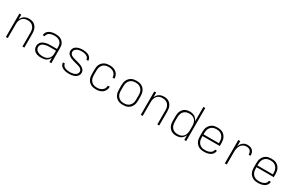

<svg xmlns="http://www.w3.org/2000/svg" viewBox="189 -2213 5622 3698"><g transform="rotate(30 3000.0 -363.5)"><path d="M95 0V-520H137V-415Q148 -441 165 -463.5Q182 -486 206 -501Q230 -516 257.5 -522Q285 -528 313 -528Q340 -528 367.5 -522Q395 -516 418.5 -501.5Q442 -487 459 -465Q476 -443 486.5 -417.5Q497 -392 501 -365Q505 -338 505 -310V0H463V-310Q463 -333 459.5 -356Q456 -379 447 -400Q438 -421 423 -439Q408 -457 388 -468.5Q368 -480 345.5 -485Q323 -490 300 -490Q277 -490 254.5 -485Q232 -480 212 -468.5Q192 -457 177 -439Q162 -421 153 -400Q144 -379 140.5 -356Q137 -333 137 -310V0Z M882 8Q859 8 836 5.5Q813 3 791 -4Q769 -11 749.5 -23.5Q730 -36 715.5 -53.5Q701 -71 694 -93.5Q687 -116 687 -139Q687 -165 696.5 -190.5Q706 -216 724.5 -234Q743 -252 767 -263.5Q791 -275 816.5 -281.5Q842 -288 868 -290Q894 -292 920 -292H1063V-340Q1063 -361 1058.5 -382Q1054 -403 1043.5 -421Q1033 -439 1016.5 -453Q1000 -467 980.5 -475Q961 -483 940 -486.5Q919 -490 898 -490Q880 -490 862 -488Q844 -486 827 -481.5Q810 -477 793.5 -469Q777 -461 764 -448.5Q751 -436 743.5 -419.5Q736 -403 735 -385H693Q693 -408 702 -430Q711 -452 726.5 -469.5Q742 -487 763 -498.5Q784 -510 806 -516.5Q828 -523 851.5 -525.5Q875 -528 898 -528Q925 -528 951.5 -524Q978 -520 1002 -509.5Q1026 -499 1046.5 -481.5Q1067 -464 1080.5 -441.5Q1094 -419 1099.5 -392.5Q1105 -366 1105 -340V0H1063V-95Q1052 -70 1033 -49Q1014 -28 989.5 -15Q965 -2 937.5 3Q910 8 882 8ZM895 -30Q917 -30 939 -33.5Q961 -37 980.5 -46.5Q1000 -56 1016.5 -70.5Q1033 -85 1043.5 -104.5Q1054 -124 1058.5 -145.5Q1063 -167 1063 -189V-254H921Q900 -254 879.5 -252.5Q859 -251 839 -246.5Q819 -242 799.5 -234.5Q780 -227 763.5 -214.5Q747 -202 738 -183Q729 -164 729 -143Q729 -125 736 -107Q743 -89 756 -75.5Q769 -62 786 -53Q803 -44 821 -39Q839 -34 857.5 -32Q876 -30 895 -30Z M1499 8Q1476 8 1453.5 6Q1431 4 1409 -1.5Q1387 -7 1366.5 -17Q1346 -27 1329 -42Q1312 -57 1302.5 -78.5Q1293 -100 1293 -122V-125H1335V-124Q1335 -106 1344 -90.5Q1353 -75 1366.5 -64Q1380 -53 1396.5 -46.5Q1413 -40 1430 -36.5Q1447 -33 1464.5 -31.5Q1482 -30 1499 -30Q1517 -30 1534.5 -31.5Q1552 -33 1569.5 -37.5Q1587 -42 1603.5 -49Q1620 -56 1633 -68Q1646 -80 1654.5 -96.5Q1663 -113 1663 -131Q1663 -151 1652 -168Q1641 -185 1624 -196.5Q1607 -208 1588 -214Q1569 -220 1550 -225.5Q1531 -231 1511.5 -236Q1492 -241 1472.5 -246.5Q1453 -252 1434 -258Q1415 -264 1397 -272Q1379 -280 1362 -291Q1345 -302 1331.5 -317Q1318 -332 1310.5 -350.5Q1303 -369 1303 -389Q1303 -412 1311.5 -433.5Q1320 -455 1335 -471.5Q1350 -488 1370 -499Q1390 -510 1411.5 -516.5Q1433 -523 1456 -525.5Q1479 -528 1501 -528Q1523 -528 1545 -526Q1567 -524 1588.5 -518.5Q1610 -513 1630 -503Q1650 -493 1665.5 -477.5Q1681 -462 1690 -441Q1699 -420 1699 -398V-395H1657V-397Q1657 -413 1649 -428.5Q1641 -444 1628 -455Q1615 -466 1599.5 -472.5Q1584 -479 1567.5 -483Q1551 -487 1534.5 -488.5Q1518 -490 1501 -490Q1484 -490 1467 -488.5Q1450 -487 1433 -482.5Q1416 -478 1400.5 -470.5Q1385 -463 1372.5 -451Q1360 -439 1352.5 -423Q1345 -407 1345 -390Q1345 -370 1356 -352.5Q1367 -335 1383.5 -324Q1400 -313 1419.5 -306.5Q1439 -300 1458 -294.5Q1477 -289 1496.5 -284Q1516 -279 1535 -273.5Q1554 -268 1573 -262Q1592 -256 1610.5 -248Q1629 -240 1646 -229.5Q1663 -219 1676.5 -204Q1690 -189 1697.5 -170Q1705 -151 1705 -131Q1705 -108 1696 -86Q1687 -64 1670.5 -47.5Q1654 -31 1633.5 -20Q1613 -9 1590.5 -3Q1568 3 1545 5.5Q1522 8 1499 8Z M2097 8Q2069 8 2040.5 2.5Q2012 -3 1986.5 -16.5Q1961 -30 1941 -51Q1921 -72 1908.5 -98Q1896 -124 1891.5 -152.5Q1887 -181 1887 -210V-310Q1887 -339 1891.5 -367.5Q1896 -396 1908.5 -422Q1921 -448 1941 -469Q1961 -490 1986.5 -503.5Q2012 -517 2040.5 -522.5Q2069 -528 2097 -528Q2123 -528 2149 -524.5Q2175 -521 2199 -511.5Q2223 -502 2243.5 -486Q2264 -470 2278.5 -448.5Q2293 -427 2300 -402Q2307 -377 2307 -351V-350H2265V-351Q2265 -371 2259 -391Q2253 -411 2241.5 -427.5Q2230 -444 2213.5 -456.5Q2197 -469 2178 -476.5Q2159 -484 2138.5 -487Q2118 -490 2097 -490Q2074 -490 2051 -485Q2028 -480 2007.5 -469Q1987 -458 1971.5 -440Q1956 -422 1946.5 -401Q1937 -380 1933 -356.5Q1929 -333 1929 -310V-210Q1929 -187 1933 -163.5Q1937 -140 1946.5 -119Q1956 -98 1971.5 -80Q1987 -62 2007.5 -51Q2028 -40 2051 -35Q2074 -30 2097 -30Q2118 -30 2138.5 -33Q2159 -36 2178 -43.5Q2197 -51 2213.5 -63.5Q2230 -76 2241.5 -92.5Q2253 -109 2259 -129Q2265 -149 2265 -169V-170H2307V-169Q2307 -143 2300 -118Q2293 -93 2278.5 -71.5Q2264 -50 2243.5 -34Q2223 -18 2199 -8.5Q2175 1 2149 4.5Q2123 8 2097 8Z M2700 8Q2671 8 2642.5 3Q2614 -2 2588 -15.5Q2562 -29 2542 -50.5Q2522 -72 2509.5 -98Q2497 -124 2492 -152.5Q2487 -181 2487 -210V-310Q2487 -339 2492 -367.5Q2497 -396 2509.5 -422Q2522 -448 2542 -469.5Q2562 -491 2588 -504.5Q2614 -518 2642.5 -523Q2671 -528 2700 -528Q2729 -528 2757.5 -523Q2786 -518 2812 -504.5Q2838 -491 2858 -469.5Q2878 -448 2890.5 -422Q2903 -396 2908 -367.5Q2913 -339 2913 -310V-210Q2913 -181 2908 -152.5Q2903 -124 2890.5 -98Q2878 -72 2858 -50.5Q2838 -29 2812 -15.5Q2786 -2 2757.5 3Q2729 8 2700 8ZM2700 -30Q2723 -30 2746.5 -34.5Q2770 -39 2790.5 -50.5Q2811 -62 2827 -79.5Q2843 -97 2853 -118.5Q2863 -140 2867 -163.5Q2871 -187 2871 -210V-310Q2871 -333 2867 -356.5Q2863 -380 2853 -401.5Q2843 -423 2827 -440.5Q2811 -458 2790.5 -469.5Q2770 -481 2746.5 -485.5Q2723 -490 2700 -490Q2677 -490 2653.5 -485.5Q2630 -481 2609.5 -469.5Q2589 -458 2573 -440.5Q2557 -423 2547 -401.5Q2537 -380 2533 -356.5Q2529 -333 2529 -310V-210Q2529 -187 2533 -163.5Q2537 -140 2547 -118.5Q2557 -97 2573 -79.5Q2589 -62 2609.5 -50.5Q2630 -39 2653.5 -34.5Q2677 -30 2700 -30Z M3095 0V-520H3137V-415Q3148 -441 3165 -463.5Q3182 -486 3206 -501Q3230 -516 3257.5 -522Q3285 -528 3313 -528Q3340 -528 3367.5 -522Q3395 -516 3418.5 -501.5Q3442 -487 3459 -465Q3476 -443 3486.5 -417.5Q3497 -392 3501 -365Q3505 -338 3505 -310V0H3463V-310Q3463 -333 3459.5 -356Q3456 -379 3447 -400Q3438 -421 3423 -439Q3408 -457 3388 -468.5Q3368 -480 3345.5 -485Q3323 -490 3300 -490Q3277 -490 3254.5 -485Q3232 -480 3212 -468.5Q3192 -457 3177 -439Q3162 -421 3153 -400Q3144 -379 3140.5 -356Q3137 -333 3137 -310V0Z M3883 8Q3855 8 3827.5 2Q3800 -4 3776.5 -18Q3753 -32 3735 -54Q3717 -76 3706 -101.5Q3695 -127 3691 -154.5Q3687 -182 3687 -210V-310Q3687 -338 3691 -365.5Q3695 -393 3706 -418.5Q3717 -444 3735 -466Q3753 -488 3776.5 -502Q3800 -516 3827.5 -522Q3855 -528 3883 -528Q3912 -528 3940 -522Q3968 -516 3992 -501Q4016 -486 4034 -463Q4052 -440 4063 -414V-735H4105V0H4063V-106Q4052 -80 4034 -57Q4016 -34 3992 -19Q3968 -4 3940 2Q3912 8 3883 8ZM3896 -30Q3919 -30 3942 -35Q3965 -40 3985.5 -51.5Q4006 -63 4021.5 -80.5Q4037 -98 4046 -119.5Q4055 -141 4059 -164Q4063 -187 4063 -210V-310Q4063 -333 4059 -356Q4055 -379 4046 -400.5Q4037 -422 4021.5 -439.5Q4006 -457 3985.5 -468.5Q3965 -480 3942 -485Q3919 -490 3896 -490Q3873 -490 3850 -485Q3827 -480 3806.5 -468.5Q3786 -457 3770.5 -439.5Q3755 -422 3746 -400.5Q3737 -379 3733 -356Q3729 -333 3729 -310V-210Q3729 -187 3733 -164Q3737 -141 3746 -119.5Q3755 -98 3770.5 -80.5Q3786 -63 3806.5 -51.5Q3827 -40 3850 -35Q3873 -30 3896 -30Z M4501 8Q4472 8 4443 3Q4414 -2 4388.5 -15.5Q4363 -29 4342.5 -50Q4322 -71 4309.5 -97.5Q4297 -124 4292 -152.5Q4287 -181 4287 -210V-310Q4287 -339 4292 -367.5Q4297 -396 4309.5 -422Q4322 -448 4342 -469.5Q4362 -491 4388 -504.5Q4414 -518 4442.5 -523Q4471 -528 4500 -528Q4529 -528 4557.5 -523Q4586 -518 4612 -504.5Q4638 -491 4658 -469.5Q4678 -448 4690.5 -422Q4703 -396 4708 -367.5Q4713 -339 4713 -310V-241H4329V-210Q4329 -186 4333 -163Q4337 -140 4347 -118.5Q4357 -97 4373 -79.5Q4389 -62 4410 -50.5Q4431 -39 4454 -34.5Q4477 -30 4501 -30Q4519 -30 4537.5 -32Q4556 -34 4573.5 -38.5Q4591 -43 4607.5 -51Q4624 -59 4637.5 -71Q4651 -83 4659.5 -100Q4668 -117 4669 -135H4711Q4710 -112 4700.5 -89.5Q4691 -67 4675 -50Q4659 -33 4638 -21.5Q4617 -10 4594.5 -3.5Q4572 3 4548 5.5Q4524 8 4501 8ZM4671 -279V-310Q4671 -333 4667 -356.5Q4663 -380 4653 -401.5Q4643 -423 4627 -440.5Q4611 -458 4590.5 -469.5Q4570 -481 4546.5 -485.5Q4523 -490 4500 -490Q4477 -490 4453.5 -485.5Q4430 -481 4409.5 -469.5Q4389 -458 4373 -440.5Q4357 -423 4347 -401.5Q4337 -380 4333 -356.5Q4329 -333 4329 -310V-279Z M4964 0V-520H5007V-400Q5015 -427 5029.5 -451Q5044 -475 5065.5 -493Q5087 -511 5114 -519.5Q5141 -528 5169 -528Q5189 -528 5209.5 -524.5Q5230 -521 5248.5 -512Q5267 -503 5281.5 -488Q5296 -473 5305 -454.5Q5314 -436 5317 -415.5Q5320 -395 5320 -374H5278Q5278 -397 5272 -419.5Q5266 -442 5251 -459Q5236 -476 5213.5 -483Q5191 -490 5169 -490Q5143 -490 5118.5 -482.5Q5094 -475 5074.5 -459Q5055 -443 5041.5 -421.5Q5028 -400 5020 -375.5Q5012 -351 5009.5 -326Q5007 -301 5007 -276V0Z M5701 8Q5672 8 5643 3Q5614 -2 5588.5 -15.5Q5563 -29 5542.5 -50Q5522 -71 5509.5 -97.5Q5497 -124 5492 -152.5Q5487 -181 5487 -210V-310Q5487 -339 5492 -367.5Q5497 -396 5509.5 -422Q5522 -448 5542 -469.5Q5562 -491 5588 -504.5Q5614 -518 5642.5 -523Q5671 -528 5700 -528Q5729 -528 5757.5 -523Q5786 -518 5812 -504.5Q5838 -491 5858 -469.5Q5878 -448 5890.5 -422Q5903 -396 5908 -367.5Q5913 -339 5913 -310V-241H5529V-210Q5529 -186 5533 -163Q5537 -140 5547 -118.5Q5557 -97 5573 -79.5Q5589 -62 5610 -50.5Q5631 -39 5654 -34.5Q5677 -30 5701 -30Q5719 -30 5737.5 -32Q5756 -34 5773.5 -38.5Q5791 -43 5807.5 -51Q5824 -59 5837.5 -71Q5851 -83 5859.5 -100Q5868 -117 5869 -135H5911Q5910 -112 5900.5 -89.5Q5891 -67 5875 -50Q5859 -33 5838 -21.5Q5817 -10 5794.5 -3.5Q5772 3 5748 5.5Q5724 8 5701 8ZM5871 -279V-310Q5871 -333 5867 -356.5Q5863 -380 5853 -401.5Q5843 -423 5827 -440.5Q5811 -458 5790.5 -469.5Q5770 -481 5746.5 -485.5Q5723 -490 5700 -490Q5677 -490 5653.5 -485.5Q5630 -481 5609.5 -469.5Q5589 -458 5573 -440.5Q5557 -423 5547 -401.5Q5537 -380 5533 -356.5Q5529 -333 5529 -310V-279Z"/></g></svg>

Font: Iosevka Extralight Extended
Style: Regular
Weight: 200
Width: 7
Monospace: yes
Designer: Belleve Invis
Foundry: Belleve Invis
Version: Version 32.5.0; ttfautohint (v1.8.4)